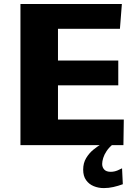

<svg xmlns="http://www.w3.org/2000/svg" viewBox="-20 -731 706 967"><path d="M83 0V-710.9H593.8L584 -585.9H272V-426.3H575.7V-301.3H272V-128.9H603.5L601.6 0ZM502.9 216.3Q475.6 216.3 451.9 206.5Q428.2 196.8 413.6 176.3Q398.9 155.8 398.9 123.5Q398.9 89.8 414.1 64.9Q429.2 40 450.2 22.9Q471.2 5.9 489.7 -4.9H549.3Q529.3 11.2 517.1 29.5Q504.9 47.9 499.8 64.7Q494.6 81.5 494.6 94.7Q494.6 111.8 505.1 123Q515.6 134.3 537.6 134.3Q555.7 134.3 572.8 127Q589.8 119.6 594.7 116.7L598.6 196.8Q574.7 205.6 551 210.9Q527.3 216.3 502.9 216.3Z"/></svg>

Font: Comme ExtraBold
Style: Regular
Weight: 800
Version: Version 1.000;gftools[0.9.27]